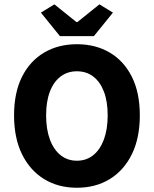

<svg xmlns="http://www.w3.org/2000/svg" viewBox="-20 -872 724 904"><path d="M342 12Q254.2 12 187.6 -28.9Q120.9 -69.9 83.5 -146.1Q46.2 -222.3 46.2 -328.9Q46.2 -435.4 83.5 -510.2Q120.9 -584.9 187.6 -624.3Q254.2 -663.8 342 -663.8Q430.3 -663.8 497 -624.3Q563.6 -584.9 601 -510.2Q638.3 -435.4 638.3 -328.9Q638.3 -222.3 601 -146.1Q563.6 -69.9 497 -28.9Q430.3 12 342 12ZM342 -115.3Q386.8 -115.3 419.2 -141.5Q451.7 -167.6 469.3 -215.7Q487 -263.7 487 -328.9Q487 -394 469.3 -440.4Q451.7 -486.7 419.2 -511.6Q386.8 -536.4 342 -536.4Q297.8 -536.4 265.1 -511.6Q232.4 -486.7 214.8 -440.4Q197.1 -394 197.1 -328.9Q197.1 -263.7 214.8 -215.7Q232.4 -167.6 265.1 -141.5Q297.8 -115.3 342 -115.3ZM262.2 -701.8 172.6 -812.5 236 -851.5 340.1 -768H344.1L448.2 -851.5L511.7 -812.5L422 -701.8Z"/></svg>

Font: Source Sans 3 Variable
Style: Regular
Weight: 200
Designer: Paul D. Hunt
Foundry: Adobe Systems Incorporated
Version: Version 3.026